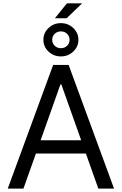

<svg xmlns="http://www.w3.org/2000/svg" viewBox="-20 -1109 716 1129"><path d="M371.4 -1001.4H302.6L373.6 -1089.5H463.1ZM338.1 -777.3Q295.5 -777.3 265.3 -805.9Q235.1 -834.5 235.1 -875Q235.1 -915.5 265.3 -944.2Q295.5 -973 338.1 -973Q380.7 -973 410.9 -944.2Q441.1 -915.5 441.1 -875Q441.1 -834.5 410.9 -805.9Q380.7 -777.3 338.1 -777.3ZM338.1 -825.6Q360.1 -825.6 374.6 -840Q389.2 -854.4 389.2 -875Q389.2 -895.6 374.6 -910Q360.1 -924.4 338.1 -924.4Q316.1 -924.4 301.5 -910Q286.9 -895.6 286.9 -875Q286.9 -854.4 301.5 -840Q316.1 -825.6 338.1 -825.6ZM650.6 0H558.2L485.1 -206H191.1L117.9 0H25.6L292.6 -727.3H383.5ZM457.4 -284.1 340.9 -612.2H335.2L218.8 -284.1Z"/></svg>

Font: Linik Sans
Style: Regular
Weight: 400
Designer: Rasmus Andersson (font), Marc Monis (original base), Kil Hyung-jin (Pretendard portions), Cristiano Sobral (main changes
Foundry: rsms
Version: Version 3.018;May 31, 2022;FontCreator 14.0.0.2814 64-bit; t